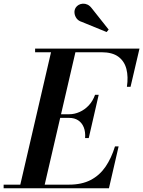

<svg xmlns="http://www.w3.org/2000/svg" viewBox="-66 -1011 770 1031"><path d="M38.5 0 212.5 -750H343.5L169.5 0ZM-46.5 0V-19.5H304.5Q373 -19.5 421 -44.5Q469 -69.5 500.5 -115.5Q532 -161.5 551.5 -225H571L519 0ZM391 -269.5Q393.5 -303 383.8 -327.2Q374 -351.5 354 -364.8Q334 -378 305.5 -378H237.5V-397.5H305.5Q334 -397.5 361.5 -409.8Q389 -422 410.8 -445.2Q432.5 -468.5 444.5 -502H464L410.5 -269.5ZM615.5 -545Q623.5 -598.5 612.8 -640.5Q602 -682.5 569.5 -706.5Q537 -730.5 478.5 -730.5H122.5V-750H683L635 -545ZM506.5 -839 373 -893.5Q355 -899 345.2 -912.2Q335.5 -925.5 334 -941.5Q332.5 -957.5 341 -970.5Q346.5 -979 356.5 -984.8Q366.5 -990.5 378.8 -991.2Q391 -992 403.2 -986.5Q415.5 -981 426 -967.5L517.5 -852Z"/></svg>

Font: Bodoni Moda 11pt SemiBold
Style: Italic
Weight: 600
Italic angle: -13°
Designer: Owen Earl
Foundry: indestructible type
Version: Version 2.004